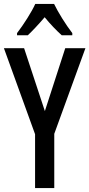

<svg xmlns="http://www.w3.org/2000/svg" viewBox="-20 -1011 456 980"><path d="M209 -444 313 -765H416L257 -328V-51H159V-326L0 -765H103ZM256 -991Q272 -958 297.5 -917Q323 -876 349 -842V-831H295Q275 -849 252.5 -872.5Q230 -896 208 -923Q185 -896 162 -871.5Q139 -847 122 -831H67V-842Q93 -876 119.5 -918Q146 -960 160 -991Z"/></svg>

Font: Noto Sans Tamil UI ExtraCondensed Medium
Style: Regular
Weight: 500
Width: 2
Designer: Jelle Bosma - Monotype Design Team
Foundry: Monotype Imaging Inc.
Version: Version 2.004; ttfautohint (v1.8.4.7-5d5b)